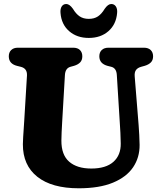

<svg xmlns="http://www.w3.org/2000/svg" viewBox="-20 -944 822 982"><path d="M593.5 -303.5 577.5 -560.5Q575.5 -596 548.5 -602.5L530.5 -607Q488 -618.5 488 -656Q488 -676 500.2 -688Q512.5 -700 535 -700H716Q738.5 -700 750.8 -688Q763 -676 763 -656Q763 -636.5 751.8 -625Q740.5 -613.5 720.5 -607.5L702.5 -602.5Q684 -597.5 675.5 -585.8Q667 -574 669 -552.5L689 -304Q693 -253.5 694 -203Q694.5 -138.5 660.8 -88.5Q627 -38.5 557.8 -9.8Q488.5 19 383 19Q245 19 170.8 -40Q96.5 -99 97 -206.5Q97 -220.5 98.5 -243Q100 -265.5 101.5 -288.8Q103 -312 104 -327.5L118 -558.5Q119.5 -594.5 85.5 -602.5L67.5 -607Q25 -617.5 25 -656Q25 -676 37.2 -688Q49.5 -700 71.5 -700H354.5Q377 -700 389 -688Q401 -676 401 -656Q401 -636.5 390 -625Q379 -613.5 359 -607.5L341 -602.5Q314 -595.5 312 -560L298 -320.5Q296 -291.5 295.2 -267.5Q294.5 -243.5 294 -225.5Q293.5 -152 333.8 -117Q374 -82 447 -82Q521.5 -82 560 -116.2Q598.5 -150.5 597.5 -210.5Q597 -243.5 595.8 -264.2Q594.5 -285 593.5 -303.5ZM434 -847.5Q462 -847.5 481 -860.2Q500 -873 515.5 -899Q532.5 -923.5 549 -923.5Q564.5 -923.5 572.8 -910.8Q581 -898 579 -877.5Q574 -819 534.5 -784.5Q495 -750 434 -750Q373.5 -750 333.8 -784.5Q294 -819 289.5 -877.5Q287.5 -898 295.5 -910.8Q303.5 -923.5 319 -923.5Q335.5 -923.5 353 -899Q368.5 -873 387.5 -860.2Q406.5 -847.5 434 -847.5Z"/></svg>

Font: Fraunces 9pt SuperSoft
Style: Bold
Weight: 700
Version: Version 1.000;[b76b70a41]